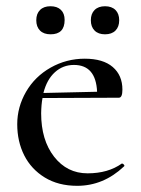

<svg xmlns="http://www.w3.org/2000/svg" viewBox="-20 -583 451 615"><path d="M291 -289.1Q287.1 -375 216.8 -375Q181.6 -375 155.8 -351.6Q129.9 -328.1 119.1 -285.2ZM371.1 -59.1Q374 -59.1 377 -55.4Q379.9 -51.8 377 -49.8Q311.5 12.2 227.1 12.2Q167 12.2 123.5 -14.4Q80.1 -41 57.6 -85.4Q35.2 -129.9 35.2 -185.1Q35.2 -240.2 63.5 -289.1Q91.8 -337.9 142.3 -366.5Q192.9 -395 251.5 -395Q310.1 -395 341.1 -368.4Q372.1 -341.8 372.1 -295.9Q372.1 -270 360.8 -270L116.2 -269Q112.3 -249 111.8 -220.2Q111.8 -134.3 153.3 -81.1Q194.8 -27.8 260.5 -27.8Q326.2 -27.8 370.1 -59.1ZM283 -485.1Q271 -497.1 271 -518.1Q271 -539.1 283 -551Q294.9 -563 316.4 -563Q337.9 -563 349.9 -551Q361.8 -539.1 361.8 -518.1Q361.8 -497.1 349.9 -485.1Q337.9 -473.1 316.4 -473.1Q294.9 -473.1 283 -485.1ZM187 -519Q187 -473.1 142.1 -473.1Q120.1 -473.1 108.2 -485.1Q96.2 -497.1 96.2 -518.1Q96.2 -539.1 108.2 -551Q120.1 -563 141.6 -563Q163.1 -563 175 -551.5Q187 -540 187 -519Z"/></svg>

Font: Cormorant-Medium
Style: Regular
Weight: 500
Designer: Christian Thalmann (Catharsis Fonts)
Version: Version 3.000